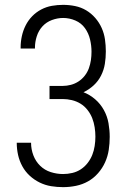

<svg xmlns="http://www.w3.org/2000/svg" viewBox="-20 -763 515 791"><path d="M240 8Q215 8 190.5 4Q166 0 143.5 -11Q121 -22 102.5 -39Q84 -56 72 -78Q60 -100 54.5 -124.5Q49 -149 49 -174V-175H108V-174Q108 -148 117.5 -123Q127 -98 145.5 -80Q164 -62 189 -54Q214 -46 240 -46Q259 -46 278 -50.5Q297 -55 313 -65.5Q329 -76 341 -91.5Q353 -107 360 -124.5Q367 -142 370 -161.5Q373 -181 373 -200Q373 -219 370 -238.5Q367 -258 360 -276Q353 -294 340.5 -310Q328 -326 311.5 -336Q295 -346 276 -350.5Q257 -355 238 -355H184V-409H238Q255 -409 272 -413.5Q289 -418 303.5 -427.5Q318 -437 329 -451Q340 -465 346 -481.5Q352 -498 354.5 -515Q357 -532 357 -550Q357 -575 351 -600.5Q345 -626 330 -647Q315 -668 290.5 -678.5Q266 -689 240 -689Q217 -689 194 -680.5Q171 -672 155 -654.5Q139 -637 131.5 -613.5Q124 -590 124 -567V-563H65V-568Q65 -591 70 -614Q75 -637 85.5 -658Q96 -679 112.5 -696Q129 -713 150 -724Q171 -735 194 -739Q217 -743 240 -743Q265 -743 289.5 -738Q314 -733 335 -720.5Q356 -708 372.5 -689Q389 -670 399 -647.5Q409 -625 412.5 -600.5Q416 -576 416 -551Q416 -525 412 -500Q408 -475 396.5 -452Q385 -429 366 -411.5Q347 -394 324 -383Q350 -373 372 -354Q394 -335 408 -309.5Q422 -284 427 -255.5Q432 -227 432 -199Q432 -172 428 -145.5Q424 -119 413 -94.5Q402 -70 384 -49.5Q366 -29 343 -16Q320 -3 293.5 2.5Q267 8 240 8Z"/></svg>

Font: Iosevka QP Light
Style: Regular
Weight: 300
Designer: Belleve Invis
Foundry: Belleve Invis
Version: Version 20.0.0; ttfautohint (v1.8.4)